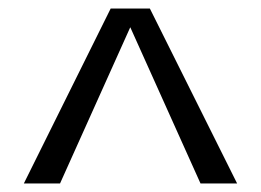

<svg xmlns="http://www.w3.org/2000/svg" viewBox="-20 -745 613 451"><path d="M240 -725H332L537 -314H451L286 -681L121 -314H36Z"/></svg>

Font: Trirong SemiBold
Style: Regular
Weight: 600
Designer: Katatrad Team
Foundry: CadsonDemak
Version: Version 1.000